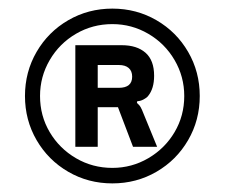

<svg xmlns="http://www.w3.org/2000/svg" viewBox="-20 -798 522 446"><path d="M38 -575Q38 -631 65 -677.5Q92 -724 138.5 -751Q185 -778 241 -778Q297 -778 343.5 -751Q390 -724 417 -677.5Q444 -631 444 -575Q444 -519 417 -472.5Q390 -426 343.5 -399Q297 -372 241 -372Q185 -372 138.5 -399Q92 -426 65 -472.5Q38 -519 38 -575ZM408 -575Q408 -620 385.5 -658.5Q363 -697 324.5 -719.5Q286 -742 241 -742Q195 -742 156.5 -719.5Q118 -697 95.5 -658.5Q73 -620 73 -575Q73 -529 95.5 -491Q118 -453 156.5 -430.5Q195 -408 241 -408Q286 -408 324.5 -430.5Q363 -453 385.5 -491Q408 -529 408 -575ZM155 -457V-693H263Q298 -693 318 -675.5Q338 -658 338 -622Q338 -592 324 -575Q321 -571 313.5 -567Q306 -563 299 -563L298 -559Q304 -554 307 -548.5Q310 -543 313 -535L345 -457H289L254 -549H207V-457ZM256 -594Q287 -594 287 -620Q287 -633 279 -640Q271 -647 256 -647H207V-594Z"/></svg>

Font: Open Sauce Sans ExtraBold
Style: Regular
Weight: 800
Designer: Alfredo Marco Pradil
Foundry: Creative Sauce Fz LLC
Version: Version 1.477